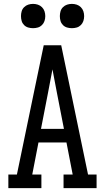

<svg xmlns="http://www.w3.org/2000/svg" viewBox="-20 -968 540 988"><path d="M23 0V-70H67L154 -490L205 -735H295L433 -70H477V0H307V-70H354L322 -235H178L146 -70H193V0ZM191 -305H309L273 -490Q267 -520 261.5 -550.5Q256 -581 250 -611Q244 -581 238.5 -550.5Q233 -520 227 -490ZM350 -823Q337 -823 325 -826.5Q313 -830 304 -839Q295 -848 291.5 -860Q288 -872 288 -885Q288 -898 291.5 -910Q295 -922 304 -931Q313 -940 325 -944Q337 -948 350 -948Q363 -948 375 -944Q387 -940 396 -931Q405 -922 409 -910Q413 -898 413 -885Q413 -872 409 -860Q405 -848 396 -839Q387 -830 375 -826.5Q363 -823 350 -823ZM150 -823Q137 -823 125 -826.5Q113 -830 104 -839Q95 -848 91.5 -860Q88 -872 88 -885Q88 -898 91.5 -910Q95 -922 104 -931Q113 -940 125 -944Q137 -948 150 -948Q163 -948 175 -944Q187 -940 196 -931Q205 -922 209 -910Q213 -898 213 -885Q213 -872 209 -860Q205 -848 196 -839Q187 -830 175 -826.5Q163 -823 150 -823Z"/></svg>

Font: Iosevka Gothic
Style: Regular
Weight: 400
Monospace: yes
Designer: Belleve Invis
Foundry: Belleve Invis
Version: Version 15.5.1; ttfautohint (v1.8.4)